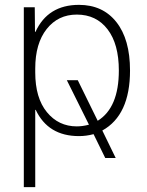

<svg xmlns="http://www.w3.org/2000/svg" viewBox="-20 -550 603 790"><path d="M305 10Q178 10 127 -98H125V220H78V-520H123L124 -419H126Q177 -530 305 -530Q403 -530 459 -459Q515 -388 515 -260Q515 -76 401 -13L456 100H413L365 2Q335 10 305 10ZM469 -260Q469 -369 422.5 -429.5Q376 -490 296 -490Q219 -490 172 -430.5Q125 -371 125 -268V-252Q125 -147 173 -88.5Q221 -30 296 -30Q320 -30 346 -37L255 -220H300L382 -53Q469 -107 469 -260Z"/></svg>

Font: Mplus 1p Light
Style: Regular
Weight: 300
Version: Version 1.061